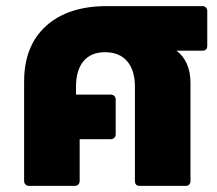

<svg xmlns="http://www.w3.org/2000/svg" viewBox="-20 -609 712 629"><path d="M643 -589Q650 -589 654.5 -584.5Q659 -580 659 -573V-459Q659 -443 643 -443H558Q580 -427 592 -400Q604 -373 604 -338V-16Q604 -9 600 -4.5Q596 0 589 0H438Q422 0 422 -16V-325Q422 -379 396.5 -408.5Q371 -438 324 -438Q278 -438 253.5 -408.5Q229 -379 229 -325V-299H343Q350 -299 354.5 -294.5Q359 -290 359 -283V-169Q359 -162 354.5 -157.5Q350 -153 343 -153H241V-16Q241 -9 236.5 -4.5Q232 0 225 0H75Q68 0 63.5 -4.5Q59 -9 59 -16V-342Q59 -459 131 -524Q203 -589 330 -589Z"/></svg>

Font: LINE Seed Sans TH App ExtraBold
Style: Regular
Weight: 800
Designer: Dalton Maag Ltd | Thai characters by Cadson Demak Co.,Ltd.
Foundry: Dalton Maag Ltd
Version: Version 1.003